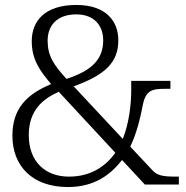

<svg xmlns="http://www.w3.org/2000/svg" viewBox="-20 -744 748 774"><path d="M254 10C361 10 426 -40 472 -99L564 0H701V-32H689C635 -32 614 -37 595 -57L505 -153C531 -206 546 -270 556 -322C568 -381 594 -386 648 -386H667V-418H509V-382C509 -326 501 -249 475 -184L277 -396C405 -442 457 -493 457 -582C457 -657 409 -724 288 -724C159 -724 108 -658 108 -578C108 -504 140 -460 186 -405C90 -365 30 -308 30 -197C30 -76 109 10 254 10ZM248 -426C196 -483 172 -519 172 -580C172 -643 212 -686 287 -686C362 -686 396 -639 396 -581C396 -506 351 -459 248 -426ZM258 -32C162 -32 96 -93 96 -199C96 -299 152 -345 217 -374L445 -128C406 -74 347 -32 258 -32Z"/></svg>

Font: Noto Serif Georgian Light
Style: Regular
Weight: 300
Designer: Monotype Design Team, Akaki Razmadze
Foundry: Google LLC
Version: Version 2.003